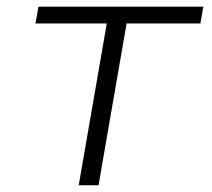

<svg xmlns="http://www.w3.org/2000/svg" viewBox="-20 -548 627 568"><path d="M572.8 -478.5H354.5L271.5 0H212.9L295.9 -478.5H85L93.8 -528.3H581.5Z"/></svg>

Font: Roboto Mono Light
Style: Italic
Weight: 300
Designer: Google
Version: Version 2.000985; 2015; ttfautohint (v1.3)